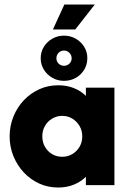

<svg xmlns="http://www.w3.org/2000/svg" viewBox="-20 -811 561 841"><path d="M234.7 10.4Q190.3 10.4 152.1 -6.9Q113.9 -24.3 84.7 -55.2Q55.6 -86.1 38.9 -126.7Q22.2 -167.4 22.2 -213.9Q22.2 -259.7 38.9 -300.7Q55.6 -341.7 84.7 -372.2Q113.9 -402.8 152.1 -420.1Q190.3 -437.5 234.7 -437.5Q272.2 -437.5 303.1 -425.3Q334 -413.2 356.2 -391V-427.1H481.2V0H356.2V-36.8Q334 -14.6 303.1 -2.1Q272.2 10.4 234.7 10.4ZM252.1 -124.3Q277.1 -124.3 296.9 -136.1Q316.7 -147.9 328.5 -168.1Q340.3 -188.2 340.3 -213.2Q340.3 -238.9 328.5 -259Q316.7 -279.2 296.9 -291.3Q277.1 -303.5 252.8 -303.5Q228.5 -303.5 208.3 -291.3Q188.2 -279.2 176.7 -259Q165.3 -238.9 165.3 -213.9Q165.3 -188.9 176.7 -168.4Q188.2 -147.9 208 -136.1Q227.8 -124.3 252.1 -124.3ZM260.4 -456.9Q232.6 -456.9 209.4 -470.1Q186.1 -483.3 172.2 -505.9Q158.3 -528.5 158.3 -555.6Q158.3 -584 172.2 -606.2Q186.1 -628.5 209.4 -641.7Q232.6 -654.9 260.4 -654.9Q288.2 -654.9 311.5 -641.7Q334.7 -628.5 348.6 -606.2Q362.5 -584 362.5 -556.2Q362.5 -528.5 349 -505.9Q335.4 -483.3 312.2 -470.1Q288.9 -456.9 260.4 -456.9ZM260.4 -522.9Q274.3 -522.9 284 -532.3Q293.8 -541.7 293.8 -555.6Q293.8 -570.1 283.7 -579.9Q273.6 -589.6 260.4 -589.6Q246.5 -589.6 236.8 -579.9Q227.1 -570.1 227.1 -555.6Q227.1 -541.7 236.8 -532.3Q246.5 -522.9 260.4 -522.9ZM211.8 -681.9 261.8 -791H395.1L309.7 -681.9Z"/></svg>

Font: Afacad Flux ExtraBold
Style: Regular
Weight: 800
Designer: Kristian Moeller
Foundry: Dicotype
Version: Version 1.100